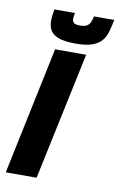

<svg xmlns="http://www.w3.org/2000/svg" viewBox="-99 -710 473 755"><g transform="rotate(10 137.0 -332.0)"><path d="M-21 0 86 -510H210L102 0ZM161 -546Q117 -546 93 -555Q69 -564 60 -580Q51 -596 51 -618Q51 -629 52.5 -640Q54 -651 56 -664H138Q137 -658 136 -652Q135 -646 135 -641Q135 -631 141 -625Q147 -619 166 -619Q185 -619 194 -625Q203 -631 207.5 -641.5Q212 -652 214 -664H295Q290 -639 284 -617Q278 -595 265 -579.5Q252 -564 227.5 -555Q203 -546 161 -546Z"/></g></svg>

Font: Saira UltraCondensed Black
Style: Italic
Weight: 900
Width: 1
Italic angle: -12°
Designer: Hector Gatti with collaboration of the Omnibus-Type team
Foundry: Omnibus-Type
Version: Version 1.101